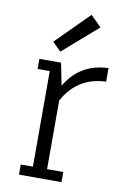

<svg xmlns="http://www.w3.org/2000/svg" viewBox="-92 -880 603 934"><g transform="rotate(10 209.5 -413.5)"><path d="M177 -572H130H70V-522H130V-50H70V0H280V-50H200V-389Q268 -514 409 -519V-586Q269 -581 199 -462ZM164 -624 336 -774 283 -827 122 -666Z"/></g></svg>

Font: Glegoo
Style: Regular
Weight: 400
Version: Version 2.0.1; ttfautohint (v0.9) -r 48 -G 60